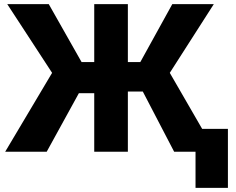

<svg xmlns="http://www.w3.org/2000/svg" viewBox="-20 -731 1139 925"><path d="M5 0H205L360 -282H434V0H596V-290H668L819 0H922V174H1078V-110H954L798 -380L1010 -711H810L656 -432H596V-711H434V-432H373L215 -711H15L231 -380Z"/></svg>

Font: Asimov Pro
Style: Blk
Weight: 900
Designer: Google
Version: Version 2.000980; 2014